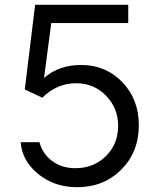

<svg xmlns="http://www.w3.org/2000/svg" viewBox="-20 -768 656 798"><path d="M301 10Q205 10 138 -45.5Q71 -101 66 -177H144Q157 -128 198 -98Q239 -68 297 -69Q371 -70 421 -120Q471 -170 471 -245Q471 -319 420.5 -370.5Q370 -422 297 -422Q216 -422 156 -362L83 -396L126 -748H513V-672H193L163 -444Q225 -498 317 -498Q420 -498 488.5 -426.5Q557 -355 557 -248Q557 -136 484 -63Q411 10 301 10Z"/></svg>

Font: Oakes Grotesk
Style: Regular
Weight: 400
Designer: Samuel Oakes
Foundry: Samuel Oakes
Version: Version 1.000;PS 001.000;hotconv 1.0.88;makeotf.lib2.5.64775